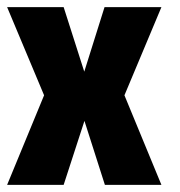

<svg xmlns="http://www.w3.org/2000/svg" viewBox="-37 -520 507 540"><path d="M417 -500 313 -252 417 0H258L200.5 -180L142 0H-17L87 -252L-17 -500H142L200 -318.5L257 -500Z"/></svg>

Font: League Mono Condensed ExtraBold
Style: Regular
Weight: 800
Width: 1
Designer: Tyler Finck
Foundry: The League of Moveable Type / Tyler Finck
Version: Version 2.210